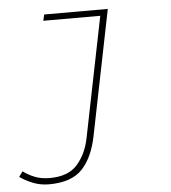

<svg xmlns="http://www.w3.org/2000/svg" viewBox="-66 -525 717 806"><g transform="rotate(-5 293.0 -122.0)"><path d="M108 234Q71 234 38.5 220.5Q6 207 -14 192L2 170Q23 186 50.5 197Q78 208 114 208Q192 208 230.5 164Q269 120 282 54L384 -452H144L150 -478H418L312 48Q294 138 248.5 186Q203 234 108 234Z"/></g></svg>

Font: SourceCodeVF
Style: Italic
Weight: 200
Italic angle: -11°
Monospace: yes
Designer: Paul D. Hunt, Teo Tuominen
Foundry: Adobe
Version: Version 1.026;hotconv 1.1.0;makeotfexe 2.6.0